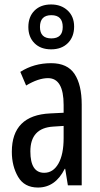

<svg xmlns="http://www.w3.org/2000/svg" viewBox="-20 -830 447 860"><path d="M265 -266V-212Q265 -138 241.5 -97Q218 -56 178 -56Q116 -56 116 -152Q116 -257 219 -263ZM209 -547Q132 -547 71 -508L97 -447Q152 -480 195 -480Q265 -480 265 -360V-325L205 -322Q33 -314 33 -150Q33 -86 61 -38Q89 10 150 10Q228 10 270 -74H272L284 0H346V-362Q346 -450 314 -498.5Q282 -547 209 -547ZM209 -609Q256 -609 284 -637Q312 -665 312 -711Q312 -756 283 -783Q254 -810 209 -810Q162 -810 134.5 -782.5Q107 -755 107 -709Q107 -664 134.5 -636.5Q162 -609 209 -609ZM210 -658Q159 -658 159 -709Q159 -762 210 -762Q261 -762 261 -709Q261 -658 210 -658Z"/></svg>

Font: Noto Sans Display Condensed
Style: Regular
Weight: 400
Width: 3
Designer: Monotype Design Team
Foundry: Monotype Imaging Inc.
Version: Version 1.900